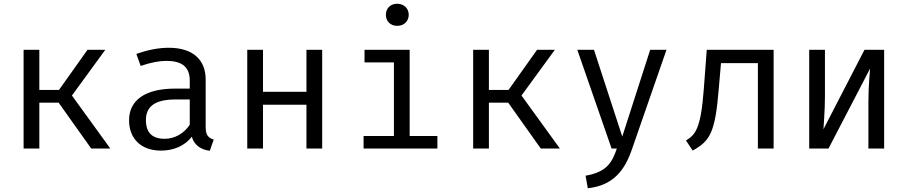

<svg xmlns="http://www.w3.org/2000/svg" viewBox="-20 -793 4840 1025"><path d="M106 0H190V-245H293L467 0H569L364 -283L542 -527H447L295 -313H190V-527H106Z M1078 -115V-368C1078 -472 1012 -538 881 -538C829 -538 773 -528 708 -505L731 -441C785 -460 833 -468 868 -468C946 -468 993 -440 993 -363V-320H915C756 -320 669 -259 669 -151C669 -53 733 11 839 11C907 11 966 -14 1004 -63C1018 -15 1055 6 1100 12L1121 -48C1091 -57 1078 -73 1078 -115ZM860 -52C791 -52 759 -86 759 -152C759 -220 801 -262 917 -262H993V-127C962 -80 912 -52 860 -52Z M1616 0H1700V-527H1616V-303H1384V-527H1300V0H1384V-234H1616Z M2100 -773C2064 -773 2040 -748 2040 -714C2040 -680 2064 -655 2100 -655C2137 -655 2162 -680 2162 -714C2162 -748 2137 -773 2100 -773ZM2167 -527H1926V-460H2083V-67H1921V0H2315V-67H2167Z M2506 0H2590V-245H2693L2867 0H2969L2764 -283L2942 -527H2847L2695 -313H2590V-527H2506Z M3538 -527H3451L3302 -64L3151 -527H3062L3245 0H3273C3246 81 3214 126 3106 145L3118 212C3258 197 3317 111 3354 3Z M4110 -527H3753L3737 -314C3721 -102 3691 -73 3642 -43L3678 11C3770 -41 3798 -83 3817 -317L3829 -456H4026V0H4110Z M4700 -527H4595L4376 -103C4376 -110 4384 -198 4384 -280V-527H4300V0H4403L4625 -427C4625 -420 4616 -340 4616 -246V0H4700Z"/></svg>

Font: FiraMono Nerd Font
Style: Regular
Weight: 400
Designer: Carrois Corporate & Edenspiekermann AG
Foundry: Carrois Corporate GbR & Edenspiekermann AG
Version: Version 003.206;Nerd Fonts 3.3.0